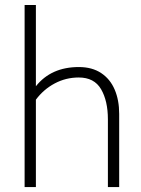

<svg xmlns="http://www.w3.org/2000/svg" viewBox="-20 -761 575 781"><path d="M464.8 -297.9V0H418.9V-275.4Q418.9 -350.6 391.1 -398.2Q363.3 -445.8 300.3 -445.8Q247.6 -445.8 202.1 -421.4Q156.7 -397 126 -355.5V0H80.1V-740.7H126V-410.2Q188 -488.3 300.8 -488.3Q354.5 -488.3 391.4 -463.9Q428.2 -439.5 446.5 -396.5Q464.8 -353.5 464.8 -297.9Z"/></svg>

Font: Selawik Light
Style: Regular
Weight: 300
Designer: Aaron Bell
Foundry: Microsoft Corporation
Version: Version 1.01